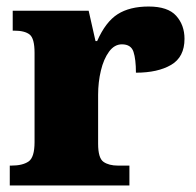

<svg xmlns="http://www.w3.org/2000/svg" viewBox="-20 -569 601 589"><path d="M10 0V-61H15Q49 -61 67.5 -73.5Q86 -86 86 -133V-407Q86 -451 71 -463Q56 -475 23 -475H19V-536H252L273 -443H278Q304 -502 341 -525.5Q378 -549 436 -549Q495 -549 520.5 -520.5Q546 -492 546 -450Q546 -394 505 -370Q464 -346 397 -346Q397 -387 389.5 -410Q382 -433 354 -433Q331 -433 314.5 -410.5Q298 -388 289.5 -352.5Q281 -317 281 -278V-128Q281 -84 297.5 -72.5Q314 -61 342 -61H377V0Z"/></svg>

Font: Noto Serif Devanagari Black
Style: Regular
Weight: 900
Designer: Universal Thirst, Indian Type Foundry and the Monotype Design Team
Foundry: Monotype Imaging Inc.
Version: Version 2.004; ttfautohint (v1.8.4.7-5d5b)